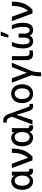

<svg xmlns="http://www.w3.org/2000/svg" viewBox="1990 -2878 1119 5138"><g transform="rotate(-90 2549.0 -309.5)"><path d="M38.1 -275.4Q38.1 -411.1 103.5 -489.7Q168.9 -568.4 270.5 -568.4Q323.2 -568.4 361.3 -541.5Q399.4 -514.6 417 -477.5V-550.8H524.4V-144.5Q524.4 -113.3 535.6 -98.6Q546.9 -84 563.5 -84Q581.1 -84 600.6 -87.9V8.8Q565.4 17.6 537.1 17.6Q497.1 17.6 466.8 -7.3Q436.5 -32.2 424.8 -78.1Q372.1 17.6 269.5 17.6Q226.6 17.6 187 1Q147.5 -15.6 113.3 -48.8Q79.1 -82 58.6 -140.6Q38.1 -199.2 38.1 -275.4ZM147.5 -275.4Q147.5 -181.6 185.5 -127.9Q223.6 -74.2 284.2 -74.2Q340.8 -74.2 379.9 -127.9Q418.9 -181.6 418.9 -275.4Q418.9 -365.2 381.8 -420.9Q344.7 -476.6 284.2 -476.6Q221.7 -476.6 184.6 -422.9Q147.5 -369.1 147.5 -275.4Z M620.1 -550.8H737.3L896.5 -116.2Q966.8 -209 997.1 -310.5Q1027.3 -412.1 1027.3 -550.8H1140.6Q1140.6 -467.8 1133.3 -406.7Q1126 -345.7 1105.5 -273.4Q1085 -201.2 1041 -133.8Q997.1 -66.4 928.7 0H826.2Z M1203.1 -275.4Q1203.1 -411.1 1268.6 -489.7Q1334 -568.4 1435.5 -568.4Q1488.3 -568.4 1526.4 -541.5Q1564.5 -514.6 1582 -477.5V-550.8H1689.5V-144.5Q1689.5 -113.3 1700.7 -98.6Q1711.9 -84 1728.5 -84Q1746.1 -84 1765.6 -87.9V8.8Q1730.5 17.6 1702.1 17.6Q1662.1 17.6 1631.8 -7.3Q1601.6 -32.2 1589.8 -78.1Q1537.1 17.6 1434.6 17.6Q1391.6 17.6 1352.1 1Q1312.5 -15.6 1278.3 -48.8Q1244.1 -82 1223.6 -140.6Q1203.1 -199.2 1203.1 -275.4ZM1312.5 -275.4Q1312.5 -181.6 1350.6 -127.9Q1388.7 -74.2 1449.2 -74.2Q1505.9 -74.2 1544.9 -127.9Q1584 -181.6 1584 -275.4Q1584 -365.2 1546.9 -420.9Q1509.8 -476.6 1449.2 -476.6Q1386.7 -476.6 1349.6 -422.9Q1312.5 -369.1 1312.5 -275.4Z M1784.2 0 1992.2 -544.9 1977.5 -588.9Q1963.9 -636.7 1937 -663.6Q1910.2 -690.4 1875 -690.4H1836.9V-780.3H1890.6Q2013.7 -780.3 2063.5 -643.6L2253.9 -117.2Q2268.6 -77.1 2296.9 -77.1Q2320.3 -77.1 2337.9 -81.1V13.7Q2301.8 17.6 2270.5 17.6Q2182.6 17.6 2152.3 -80.1L2078.1 -312.5Q2055.7 -386.7 2045.9 -425.8H2042Q2021.5 -348.6 2009.8 -311.5L1904.3 0Z M2467.8 -275.4Q2467.8 -176.8 2509.8 -125Q2551.8 -73.2 2610.4 -73.2Q2668 -73.2 2710.4 -125Q2752.9 -176.8 2752.9 -275.4Q2752.9 -375 2710.4 -425.8Q2668 -476.6 2610.4 -476.6Q2552.7 -476.6 2510.3 -425.8Q2467.8 -375 2467.8 -275.4ZM2358.4 -275.4Q2358.4 -355.5 2384.3 -419.9Q2410.2 -484.4 2468.8 -526.4Q2527.3 -568.4 2610.4 -568.4Q2732.4 -568.4 2797.4 -483.9Q2862.3 -399.4 2862.3 -275.4Q2862.3 -224.6 2849.6 -176.3Q2836.9 -127.9 2809.1 -83Q2781.2 -38.1 2730 -10.3Q2678.7 17.6 2610.4 17.6Q2542 17.6 2491.2 -9.3Q2440.4 -36.1 2412.6 -80.6Q2384.8 -125 2371.6 -173.8Q2358.4 -222.7 2358.4 -275.4Z M2905.3 -550.8H3021.5L3124 -276.4Q3130.9 -256.8 3146 -210.9Q3161.1 -165 3167 -148.4H3169.9Q3185.5 -195.3 3214.8 -273.4L3323.2 -550.8H3437.5L3217.8 -23.4Q3186.5 59.6 3182.6 230.5H3075.2Q3077.1 62.5 3106.4 -19.5Z M3508.8 -160.2V-550.8H3616.2V-166Q3616.2 -77.1 3690.4 -77.1Q3727.5 -77.1 3766.6 -83V8.8Q3687.5 17.6 3668.9 17.6Q3597.7 17.6 3553.2 -25.9Q3508.8 -69.3 3508.8 -160.2Z M3822.3 -259.8Q3822.3 -415 3885.7 -550.8H3995.1Q3930.7 -402.3 3930.7 -252Q3930.7 -76.2 4020.5 -76.2Q4063.5 -76.2 4086.9 -112.3Q4110.4 -148.4 4110.4 -207V-369.1H4218.8V-207Q4218.8 -148.4 4242.2 -112.3Q4265.6 -76.2 4309.6 -76.2Q4399.4 -76.2 4399.4 -252.9Q4399.4 -406.2 4334 -550.8H4443.4Q4507.8 -413.1 4507.8 -260.7Q4507.8 17.6 4314.5 17.6Q4208 17.6 4165 -72.3H4164.1Q4123 17.6 4014.6 17.6Q3822.3 17.6 3822.3 -259.8ZM4111.3 -643.6 4161.1 -848.6H4274.4L4187.5 -643.6Z M4552.7 -550.8H4669.9L4829.1 -116.2Q4899.4 -209 4929.7 -310.5Q4960 -412.1 4960 -550.8H5073.2Q5073.2 -467.8 5065.9 -406.7Q5058.6 -345.7 5038.1 -273.4Q5017.6 -201.2 4973.6 -133.8Q4929.7 -66.4 4861.3 0H4758.8Z"/></g></svg>

Font: Gothic A1 SemiBold
Style: Regular
Weight: 600
Version: Version 2.50